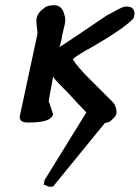

<svg xmlns="http://www.w3.org/2000/svg" viewBox="-20 -465 537 738"><path d="M312 -33 284 -62Q266 -82 248.5 -100.5Q231 -119 208 -142Q203 -147 201 -149.5Q199 -152 197 -154Q195 -156 192 -159.5Q189 -163 184 -170L167 -76Q171 -67 175 -53.5Q179 -40 184 -26Q178 6 91 6Q90 6 88 6Q56 6 56 -14Q56 -16 56 -18L123 -330Q124 -333 124 -338Q124 -340 123.5 -344.5Q123 -349 122 -358Q120 -376 120 -386Q120 -393 121 -396Q126 -418 150 -434L148 -433Q161 -445 188 -445Q220 -445 228 -406Q230 -400 230.5 -395Q231 -390 231 -388Q231 -381 229 -372L219 -329Q218 -324 217 -316.5Q216 -309 214 -303L209 -284Q220 -291 238 -303Q256 -315 283 -333L388 -404L415 -419L414 -418Q450 -439 463 -440Q485 -440 491 -431Q497 -422 497 -414Q497 -406 494 -397Q488 -385 444 -353.5Q400 -322 316 -274V-275Q296 -263 282 -254Q268 -245 260 -238Q275 -209 338 -148L415 -71Q428 -55 428 -31Q426 -22 422.5 -17.5Q419 -13 415 -9L400 4L383 8L184 252L170 253L148 245L152 226Z"/></svg>

Font: New Athena Unicode
Style: Bold Italic
Weight: 700
Designer: J. Rusten 1997; rev. by R. Hancock 2001, 2002, rev. by D. Mastronarde 2002-2021
Foundry: Society for Classical Studies (formerly American Philological Association)
Version: Version 5.008